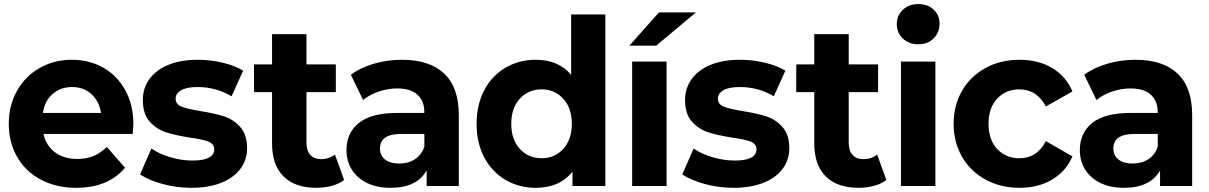

<svg xmlns="http://www.w3.org/2000/svg" viewBox="-20 -894 5812 923"><path d="M617.8 -250H188.9Q201.1 -194.4 243.9 -162.2Q286.7 -130 351.1 -130Q395.6 -130 429.4 -143.9Q463.3 -157.8 493.3 -187.8L581.1 -87.8Q500 8.9 346.7 8.9Q250 8.9 176.1 -30.6Q102.2 -70 62.2 -140Q22.2 -210 22.2 -298.9Q22.2 -386.7 61.7 -457.2Q101.1 -527.8 170.6 -567.2Q240 -606.7 325.6 -606.7Q408.9 -606.7 476.1 -568.9Q543.3 -531.1 582.2 -460.6Q621.1 -390 621.1 -296.7Q621.1 -293.3 617.8 -250ZM186.7 -351.1H465.6Q456.7 -407.8 419.4 -441.7Q382.2 -475.6 326.7 -475.6Q271.1 -475.6 232.8 -442.2Q194.4 -408.9 186.7 -351.1Z M653.3 -55.6 707.8 -180Q746.7 -153.3 800 -137.8Q853.3 -122.2 905.6 -122.2Q1010 -122.2 1010 -176.7Q1010 -202.2 981.7 -213.3Q953.3 -224.4 894.4 -232.2Q824.4 -243.3 778.9 -257.8Q733.3 -272.2 700 -308.9Q666.7 -345.6 666.7 -413.3Q666.7 -470 698.3 -513.9Q730 -557.8 789.4 -582.2Q848.9 -606.7 930 -606.7Q990 -606.7 1049.4 -592.8Q1108.9 -578.9 1148.9 -554.4L1093.3 -431.1Q1018.9 -475.6 930 -475.6Q876.7 -475.6 850.6 -460Q824.4 -444.4 824.4 -420Q824.4 -392.2 853.3 -381.1Q882.2 -370 943.3 -360Q1013.3 -348.9 1057.8 -334.4Q1102.2 -320 1135 -283.3Q1167.8 -246.7 1167.8 -181.1Q1167.8 -125.6 1135.6 -82.2Q1103.3 -38.9 1042.8 -15Q982.2 8.9 898.9 8.9Q828.9 8.9 761.7 -9.4Q694.4 -27.8 653.3 -55.6Z M1500 8.9Q1398.9 8.9 1343.3 -45.6Q1287.8 -100 1287.8 -205.6V-451.1H1201.1V-584.4H1287.8V-730H1453.3V-584.4H1594.4V-451.1H1453.3V-207.8Q1453.3 -170 1471.7 -149.4Q1490 -128.9 1523.3 -128.9Q1562.2 -128.9 1590 -151.1L1634.4 -28.9Q1610 -10 1575 -0.6Q1540 8.9 1500 8.9Z M2185.6 -341.1V0H2031.1V-74.4Q1983.3 8.9 1857.8 8.9Q1792.2 8.9 1744.4 -14.4Q1696.7 -37.8 1671.1 -78.9Q1645.6 -120 1645.6 -172.2Q1645.6 -255.6 1705.6 -303.3Q1765.6 -351.1 1890 -351.1H2020Q2020 -391.1 2006.7 -413.3Q1976.7 -468.9 1890 -468.9Q1844.4 -468.9 1800.6 -453.9Q1756.7 -438.9 1725.6 -413.3L1666.7 -534.4Q1712.2 -568.9 1777.8 -587.8Q1843.3 -606.7 1912.2 -606.7Q2044.4 -606.7 2115 -540.6Q2185.6 -474.4 2185.6 -341.1ZM2020 -188.9V-250H1907.8Q1806.7 -250 1806.7 -180Q1806.7 -146.7 1831.1 -127.2Q1855.6 -107.8 1898.9 -107.8Q1942.2 -107.8 1974.4 -128.3Q2006.7 -148.9 2020 -188.9Z M2890 0H2732.2V-68.9Q2671.1 8.9 2555.6 8.9Q2475.6 8.9 2410.6 -28.9Q2345.6 -66.7 2308.3 -136.7Q2271.1 -206.7 2271.1 -298.9Q2271.1 -391.1 2308.3 -461.1Q2345.6 -531.1 2410.6 -568.9Q2475.6 -606.7 2555.6 -606.7Q2664.4 -606.7 2725.6 -534.4V-824.4H2890ZM2728.9 -298.9Q2728.9 -374.4 2687.8 -419.4Q2646.7 -464.4 2584.4 -464.4Q2520 -464.4 2478.9 -419.4Q2437.8 -374.4 2437.8 -298.9Q2437.8 -223.3 2478.9 -178.3Q2520 -133.3 2584.4 -133.3Q2646.7 -133.3 2687.8 -178.3Q2728.9 -223.3 2728.9 -298.9Z M3325.6 -834.4 3134.4 -674.4H3005.6L3147.8 -834.4ZM3184.4 -597.8V0H3018.9V-597.8Z M3260 -55.6 3314.4 -180Q3353.3 -153.3 3406.7 -137.8Q3460 -122.2 3512.2 -122.2Q3616.7 -122.2 3616.7 -176.7Q3616.7 -202.2 3588.3 -213.3Q3560 -224.4 3501.1 -232.2Q3431.1 -243.3 3385.6 -257.8Q3340 -272.2 3306.7 -308.9Q3273.3 -345.6 3273.3 -413.3Q3273.3 -470 3305 -513.9Q3336.7 -557.8 3396.1 -582.2Q3455.6 -606.7 3536.7 -606.7Q3596.7 -606.7 3656.1 -592.8Q3715.6 -578.9 3755.6 -554.4L3700 -431.1Q3625.6 -475.6 3536.7 -475.6Q3483.3 -475.6 3457.2 -460Q3431.1 -444.4 3431.1 -420Q3431.1 -392.2 3460 -381.1Q3488.9 -370 3550 -360Q3620 -348.9 3664.4 -334.4Q3708.9 -320 3741.7 -283.3Q3774.4 -246.7 3774.4 -181.1Q3774.4 -125.6 3742.2 -82.2Q3710 -38.9 3649.4 -15Q3588.9 8.9 3505.6 8.9Q3435.6 8.9 3368.3 -9.4Q3301.1 -27.8 3260 -55.6Z M4106.7 8.9Q4005.6 8.9 3950 -45.6Q3894.4 -100 3894.4 -205.6V-451.1H3807.8V-584.4H3894.4V-730H4060V-584.4H4201.1V-451.1H4060V-207.8Q4060 -170 4078.3 -149.4Q4096.7 -128.9 4130 -128.9Q4168.9 -128.9 4196.7 -151.1L4241.1 -28.9Q4216.7 -10 4181.7 -0.6Q4146.7 8.9 4106.7 8.9Z M4291.1 -777.8Q4291.1 -818.9 4320 -846.7Q4348.9 -874.4 4394.4 -874.4Q4440 -874.4 4468.3 -847.8Q4496.7 -821.1 4496.7 -781.1Q4496.7 -737.8 4468.3 -709.4Q4440 -681.1 4394.4 -681.1Q4348.9 -681.1 4320 -708.9Q4291.1 -736.7 4291.1 -777.8ZM4476.7 -597.8V0H4311.1V-597.8Z M4564.4 -298.9Q4564.4 -387.8 4605 -457.8Q4645.6 -527.8 4717.8 -567.2Q4790 -606.7 4881.1 -606.7Q4971.1 -606.7 5037.8 -567.2Q5104.4 -527.8 5135.6 -454.4L5007.8 -382.2Q4964.4 -464.4 4880 -464.4Q4815.6 -464.4 4773.9 -420Q4732.2 -375.6 4732.2 -298.9Q4732.2 -222.2 4773.9 -177.8Q4815.6 -133.3 4880 -133.3Q4965.6 -133.3 5007.8 -215.6L5135.6 -142.2Q5104.4 -70 5037.8 -30.6Q4971.1 8.9 4881.1 8.9Q4790 8.9 4717.8 -30.6Q4645.6 -70 4605 -140Q4564.4 -210 4564.4 -298.9Z M5711.1 -341.1V0H5556.7V-74.4Q5508.9 8.9 5383.3 8.9Q5317.8 8.9 5270 -14.4Q5222.2 -37.8 5196.7 -78.9Q5171.1 -120 5171.1 -172.2Q5171.1 -255.6 5231.1 -303.3Q5291.1 -351.1 5415.6 -351.1H5545.6Q5545.6 -391.1 5532.2 -413.3Q5502.2 -468.9 5415.6 -468.9Q5370 -468.9 5326.1 -453.9Q5282.2 -438.9 5251.1 -413.3L5192.2 -534.4Q5237.8 -568.9 5303.3 -587.8Q5368.9 -606.7 5437.8 -606.7Q5570 -606.7 5640.6 -540.6Q5711.1 -474.4 5711.1 -341.1ZM5545.6 -188.9V-250H5433.3Q5332.2 -250 5332.2 -180Q5332.2 -146.7 5356.7 -127.2Q5381.1 -107.8 5424.4 -107.8Q5467.8 -107.8 5500 -128.3Q5532.2 -148.9 5545.6 -188.9Z"/></svg>

Font: Paperlogy 8 ExtraBold
Style: Regular
Weight: 800
Designer: redesigned by Lee Juim, glyphs from Gmarket Sans & Montserrat
Foundry: PT&
Version: Version 1.001